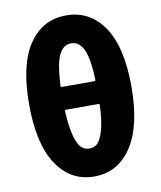

<svg xmlns="http://www.w3.org/2000/svg" viewBox="-90 -885 813 971"><g transform="rotate(-10 316.5 -399.5)"><path d="M405.3 -336.9Q406.2 -343.8 398.4 -343.8H233.4Q225.6 -343.8 226.6 -336.9Q230.5 -257.8 243.7 -210Q256.8 -162.1 274.4 -146Q292 -129.9 316.4 -129.9Q340.8 -129.9 357.9 -146Q375 -162.1 388.7 -210Q402.3 -257.8 405.3 -336.9ZM226.6 -468.8Q225.6 -460.9 233.4 -460.9H398.4Q406.2 -460.9 405.3 -468.8Q403.3 -529.3 395.5 -570.3Q387.7 -611.3 375 -632.3Q362.3 -653.3 348.6 -661.6Q335 -669.9 316.4 -669.9Q297.9 -669.9 284.2 -661.6Q270.5 -653.3 257.8 -632.8Q245.1 -612.3 237.3 -570.8Q229.5 -529.3 226.6 -468.8ZM53.7 -402.3Q53.7 -606.4 124 -710Q194.3 -813.5 315.9 -813.5Q437.5 -813.5 508.3 -709.5Q579.1 -605.5 579.1 -402.3Q579.1 -199.2 508.3 -92.8Q437.5 13.7 316.4 13.7Q195.3 13.7 124.5 -92.3Q53.7 -198.2 53.7 -402.3Z"/></g></svg>

Font: Gen Jyuu Gothic Heavy
Style: Bold
Weight: 900
Designer: [Source Han Sans]
Ryoko NISHIZUKA  (kana & ideographs); Paul D. Hunt (Latin, Greek & Cyrillic); Wenlong ZHANG  (bopomofo
Version: Version 1.002.20150607